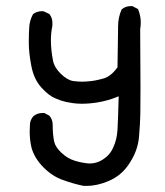

<svg xmlns="http://www.w3.org/2000/svg" viewBox="-20 -561 540 628"><path d="M77.1 -130.9Q77.1 -142.6 78.1 -155.8Q79.1 -168.9 88.9 -180.7Q101.6 -191.4 119.1 -191.4Q121.1 -191.4 125 -191.4L141.6 -182.6Q152.3 -169.9 152.3 -153.3Q152.3 -121.1 157.2 -97.7Q161.1 -80.1 180.7 -61.5Q200.2 -43 223.6 -35.6Q247.1 -28.3 269.5 -26.4Q272.5 -26.4 274.4 -26.4Q302.7 -26.4 328.1 -47.9Q341.8 -59.6 349.6 -77.1Q362.3 -103.5 364.3 -136.2Q366.2 -168.9 368.2 -246.1Q322.3 -226.6 271.5 -222.7Q260.7 -221.7 246.6 -221.7Q232.4 -221.7 218.8 -223.6Q205.1 -225.6 196.3 -227.5Q178.7 -231.4 161.1 -239.3Q139.6 -248 115.2 -274.9Q90.8 -301.8 82.5 -345.2Q74.2 -388.7 74.2 -420.9Q74.2 -453.1 75.7 -473.6Q77.1 -494.1 87.9 -514.6Q100.6 -524.4 117.2 -524.4Q122.1 -524.4 124 -523.4L140.6 -515.6L142.6 -513.7Q151.4 -502 151.4 -485.4Q151.4 -482.4 151.4 -477.5Q146.5 -453.1 146.5 -429.7Q146.5 -397.5 153.3 -363.3Q157.2 -340.8 178.7 -319.8Q200.2 -298.8 219.7 -295.9Q236.3 -293.9 247.6 -293.9Q258.8 -293.9 267.6 -294.9Q288.1 -295.9 316.4 -303.7Q341.8 -309.6 364.3 -340.8L366.2 -465.8Q366.2 -470.7 366.2 -474.6Q366.2 -503.9 377.9 -530.3Q390.6 -541 407.2 -541Q409.2 -541 413.1 -541L431.6 -531.2Q440.4 -508.8 440.4 -488.3Q440.4 -476.6 438.5 -464.8Q439.5 -325.2 439.5 -273.9Q439.5 -222.7 439 -189.9Q438.5 -157.2 434.6 -112.8Q430.7 -68.4 404.3 -28.3Q378.9 12.7 335 31.2Q297.9 46.9 264.6 46.9Q256.8 46.9 252.9 46.9Q219.7 40 187.5 28.3Q152.3 16.6 122.6 -13.2Q92.8 -43 83 -78.1Q77.1 -103.5 77.1 -130.9Z"/></svg>

Font: JasonHandwriting2
Style: SemiBold
Weight: 600
Version: Version 1.04.7